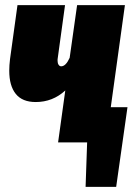

<svg xmlns="http://www.w3.org/2000/svg" viewBox="-20 -554 537 747"><path d="M476 -137 432 173H313L319 0H206L234 -202Q185 -157 119 -157Q67 -157 41.5 -188.5Q16 -220 16 -279Q16 -300 19 -324L48 -534H233L204 -323V-317Q204 -308 208 -302Q212 -296 218 -296Q236 -296 251 -329L280 -534H466L411 -137Z"/></svg>

Font: Fira Sans Extra Condensed Black
Style: Italic
Weight: 900
Width: 3
Italic angle: -8°
Designer: Carrois Corporate & Edenspiekermann AG
Foundry: Carrois Corporate GbR & Edenspiekermann AG
Version: Version 4.203